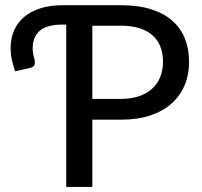

<svg xmlns="http://www.w3.org/2000/svg" viewBox="-20 -738 796 758"><path d="M344.5 -265.5V0H241.5V-641H228.5Q165.5 -641 137.2 -616.8Q109 -592.5 109 -547.5Q109 -534.5 111.5 -522.2Q114 -510 116.5 -502.5Q119 -492.5 116.5 -483Q114 -473.5 99 -470L40 -456.5Q31.5 -480.5 26.8 -501.8Q22 -523 22 -548.5Q22 -587 35.8 -618.2Q49.5 -649.5 75.8 -671.5Q102 -693.5 140.5 -705.5Q179 -717.5 228.5 -717.5H457Q525.5 -717.5 576.2 -701.5Q627 -685.5 660.2 -656.2Q693.5 -627 710 -585.8Q726.5 -544.5 726.5 -494Q726.5 -443.5 709 -401.8Q691.5 -360 657.5 -329.5Q623.5 -299 573.2 -282.2Q523 -265.5 457 -265.5ZM344.5 -347.5H457Q497.5 -347.5 528.8 -358.2Q560 -369 581 -388.2Q602 -407.5 612.8 -434.5Q623.5 -461.5 623.5 -494Q623.5 -527.5 613.2 -553.8Q603 -580 582.2 -598.5Q561.5 -617 530.2 -626.8Q499 -636.5 457 -636.5H344.5Z"/></svg>

Font: Lato Medium
Style: Regular
Weight: 500
Designer: Lukasz Dziedzic
Foundry: tyPoland Lukasz Dziedzic
Version: Version 2.006; 2014-01-15